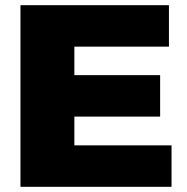

<svg xmlns="http://www.w3.org/2000/svg" viewBox="-20 -721 723 741"><path d="M59 0V-701H632V-541H267V-431H598V-271H267V-160H642V0Z"/></svg>

Font: Trueno
Style: ExBd
Weight: 800
Designer: Julieta Ulanovsky
Foundry: Julieta Ulanovsky
Version: Version 3.001b